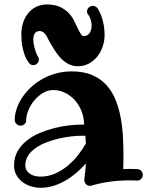

<svg xmlns="http://www.w3.org/2000/svg" viewBox="-20 -824 670 874"><path d="M371.1 -170.9Q370.1 -179.2 369.6 -188Q369.1 -196.8 369.1 -206.1H351.1Q331.5 -206.1 304.9 -203.1Q278.3 -200.2 250 -193.8Q221.7 -187.5 193.8 -177Q166 -166.5 144 -151.6Q122.1 -136.7 108.6 -116.7Q95.2 -96.7 95.2 -70.8Q95.2 -57.1 101.8 -47.4Q108.4 -37.6 118.4 -31.5Q128.4 -25.4 140.6 -22.7Q152.8 -20 164.1 -20Q198.7 -20 229.7 -33.4Q260.7 -46.9 287.1 -68.6Q313.5 -90.3 334.5 -117.2Q355.5 -144 371.1 -170.9ZM605 -2H603Q594.7 -2.9 585.9 -2.9Q577.1 -2.9 568.8 -2.9Q522.9 -2.9 480.7 2.9Q438.5 8.8 396 21Q394.5 21 393.1 21.5Q391.6 22 389.2 22Q377.9 22 370.8 13.4Q363.8 4.9 363.8 -3.9V-7.8Q363.8 -8.8 366.2 -27.6Q368.7 -46.4 371.1 -80.1Q350.1 -56.6 326.4 -36.4Q302.7 -16.1 276.6 -1.2Q250.5 13.7 222.7 22.2Q194.8 30.8 165 30.8Q141.6 30.8 119.6 23.7Q97.7 16.6 80.8 3.4Q64 -9.8 54 -28.6Q43.9 -47.4 43.9 -70.8Q43.9 -107.4 59.8 -135.3Q75.7 -163.1 101.6 -183.8Q127.4 -204.6 160.4 -218.5Q193.4 -232.4 227.5 -241Q261.7 -249.5 293.9 -253.2Q326.2 -256.8 351.1 -256.8H362.8Q362.8 -286.6 352.3 -314.9Q341.8 -343.3 323 -365.2Q304.2 -387.2 278.3 -400.6Q252.4 -414.1 221.2 -414.1Q198.2 -414.1 176.3 -401.1Q154.3 -388.2 137.2 -368.2Q120.1 -348.1 109.6 -323.2Q99.1 -298.3 99.1 -274.9Q99.1 -265.1 91.1 -258.5Q83 -252 73.2 -252Q62.5 -252 54.7 -260Q46.9 -268.1 46.9 -277.8Q46.9 -301.3 55.2 -326.9Q63.5 -352.5 79.3 -377.2Q95.2 -401.9 117.9 -423.8Q140.6 -445.8 169.7 -462.6Q198.7 -479.5 233.4 -489.3Q268.1 -499 307.1 -499Q361.8 -499 400.6 -481.9Q439.5 -464.8 465.6 -435.5Q491.7 -406.2 506.8 -367.7Q522 -329.1 529.8 -286.1Q537.6 -243.2 539.8 -198.7Q542 -154.3 542 -113.8Q542 -93.3 541.5 -78.6Q541 -64 541 -54.2Q548.3 -54.2 555.9 -54.7Q563.5 -55.2 570.8 -55.2Q579.1 -55.2 588.1 -54.7Q597.2 -54.2 606 -54.2Q616.7 -53.2 623.3 -45.9Q629.9 -38.6 629.9 -27.8Q629.9 -17.6 622.8 -9.8Q615.7 -2 605 -2ZM456.1 -664.6Q456.1 -636.2 447 -610.6Q438 -585 421.9 -565.4Q405.8 -545.9 383.8 -534.2Q361.8 -522.5 335.9 -522.5Q310.5 -522.5 291 -533Q271.5 -543.5 256.1 -559.8Q240.7 -576.2 228.3 -595.9Q215.8 -615.7 205.1 -634.3Q201.2 -641.6 197.3 -649.9Q193.4 -658.2 188.2 -665.5Q183.1 -672.9 176.5 -677.7Q169.9 -682.6 161.1 -682.6Q147.9 -682.6 141.4 -675.5Q134.8 -668.5 132.8 -657.2Q130.9 -646 132.3 -632.6Q133.8 -619.1 137.2 -606.2Q140.6 -593.3 144.8 -582.8Q148.9 -572.3 152.3 -567.4Q154.8 -563.5 156 -560.5Q157.2 -557.6 157.2 -553.7Q157.2 -542.5 149.2 -534.9Q141.1 -527.3 131.3 -527.3Q119.1 -527.3 110.4 -539.6Q100.1 -553.2 93.5 -570.3Q86.9 -587.4 83.3 -604.7Q79.6 -622.1 78.4 -638.4Q77.1 -654.8 77.1 -667.5Q77.1 -697.3 85.7 -722.4Q94.2 -747.6 109.6 -765.6Q125 -783.7 146.2 -793.7Q167.5 -803.7 193.4 -803.7Q228 -803.7 251.5 -793.2Q274.9 -782.7 290.8 -766.6Q306.6 -750.5 316.2 -731.9Q325.7 -713.4 333 -697.3Q342.3 -677.7 348.4 -668.7Q354.5 -659.7 361.3 -659.7Q371.6 -659.7 378.4 -664.3Q385.3 -668.9 389.4 -676.3Q393.6 -683.6 395.3 -692.1Q397 -700.7 397 -708.5Q397 -721.2 393.3 -733.6Q389.6 -746.1 382.3 -756.3Q378.9 -759.3 377.4 -763.4Q376 -767.6 376 -771.5Q376 -782.7 384.3 -790Q392.6 -797.4 402.3 -797.4Q408.2 -797.4 413.3 -794.7Q418.5 -792 423.3 -787.6Q441.4 -758.8 448.7 -726.8Q456.1 -694.8 456.1 -664.6Z"/></svg>

Font: Ribeye
Style: Regular
Weight: 400
Designer: Astigmatic (AOETI)
Foundry: Astigmatic (AOETI)
Version: Version 1.000